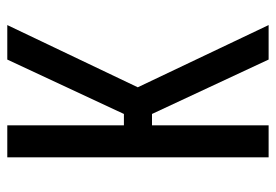

<svg xmlns="http://www.w3.org/2000/svg" viewBox="-138 -638 775 540"><g transform="rotate(-90 250.0 -367.5)"><path d="M78 0V-735H168V-407H200L353 -735H450L275 -368L450 0H353L200 -328H168V0Z"/></g></svg>

Font: Iosevka Curly Medium
Style: Regular
Weight: 500
Monospace: yes
Designer: Belleve Invis
Foundry: Belleve Invis
Version: Version 22.1.2; ttfautohint (v1.8.4)